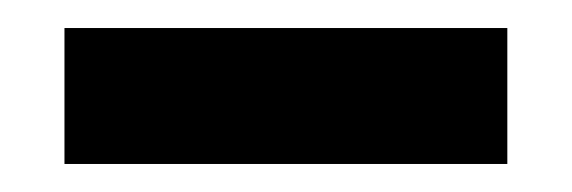

<svg xmlns="http://www.w3.org/2000/svg" viewBox="-20 -305 408 137"><path d="M342 -285V-188H26V-285Z"/></svg>

Font: BioRhyme SemiExpanded Medium
Style: Regular
Weight: 500
Width: 6
Designer: Aoife Mooney
Foundry: Aoife Mooney Type
Version: Version 1.600;gftools[0.9.33]